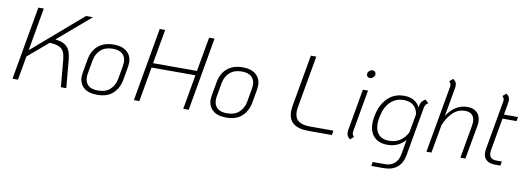

<svg xmlns="http://www.w3.org/2000/svg" viewBox="-68 -1150 4935 1804"><g transform="rotate(10 2399.5 -247.5)"><path d="M547 -256 570 0H518L496 -253Q491 -301 480 -328.5Q469 -356 437.5 -373Q406 -390 343 -393L149 -228L109 0H57L180 -700H232L160 -290L635 -700H701L389 -433Q449 -427 482 -405Q515 -383 528.5 -348Q542 -313 547 -256Z M693 -132Q693 -144 697 -170L720 -301Q735 -386 791.5 -433.5Q848 -481 940 -481Q1021 -481 1065.5 -442Q1110 -403 1110 -338Q1110 -321 1107 -301L1084 -170Q1069 -89 1015.5 -39Q962 11 865 11Q780 11 736.5 -28.5Q693 -68 693 -132ZM1035 -170 1058 -301Q1061 -319 1061 -334Q1061 -384 1029.5 -412.5Q998 -441 937 -441Q866 -441 823 -403Q780 -365 768 -301L745 -170Q742 -154 742 -137Q742 -88 771.5 -59Q801 -30 866 -30Q940 -30 982 -69.5Q1024 -109 1035 -170Z M1338 -700H1390L1332 -373H1751L1809 -700H1861L1738 0H1686L1744 -330H1325L1267 0H1215Z M1924 -132Q1924 -144 1928 -170L1951 -301Q1966 -386 2022.5 -433.5Q2079 -481 2171 -481Q2252 -481 2296.5 -442Q2341 -403 2341 -338Q2341 -321 2338 -301L2315 -170Q2300 -89 2246.5 -39Q2193 11 2096 11Q2011 11 1967.5 -28.5Q1924 -68 1924 -132ZM2266 -170 2289 -301Q2292 -319 2292 -334Q2292 -384 2260.5 -412.5Q2229 -441 2168 -441Q2097 -441 2054 -403Q2011 -365 1999 -301L1976 -170Q1973 -154 1973 -137Q1973 -88 2002.5 -59Q2032 -30 2097 -30Q2171 -30 2213 -69.5Q2255 -109 2266 -170Z M2688 -153Q2688 -174 2693 -207L2780 -700H2832L2745 -207Q2740 -179 2740 -160Q2740 -100 2776 -71.5Q2812 -43 2886 -43H3111L3104 0H2882Q2784 0 2736 -38Q2688 -76 2688 -153Z M3330 -620Q3330 -638 3344 -651.5Q3358 -665 3376 -665Q3390 -665 3399 -656Q3408 -647 3408 -634Q3408 -617 3394 -603Q3380 -589 3362 -589Q3348 -589 3339 -598Q3330 -607 3330 -620ZM3245 -52Q3245 -58 3247 -72L3317 -470H3366L3295 -68Q3294 -63 3294 -54Q3294 -36 3312 -19L3279 11Q3261 -3 3253 -18Q3245 -33 3245 -52Z M3944 -452Q3928 -441 3920.5 -430Q3913 -419 3910 -403L3828 64Q3814 142 3765.5 182Q3717 222 3636 222H3519L3526 183H3643Q3699 183 3734 152Q3769 121 3779 63L3803 -77Q3775 -42 3731.5 -21Q3688 0 3632 0Q3551 0 3505.5 -46.5Q3460 -93 3460 -173Q3460 -205 3465 -230L3469 -251Q3488 -353 3551 -417Q3614 -481 3710 -481Q3769 -481 3807.5 -456.5Q3846 -432 3863 -392L3861 -401Q3866 -433 3878.5 -451Q3891 -469 3913 -481ZM3817 -151 3849 -330Q3828 -441 3712 -441Q3637 -441 3585.5 -390Q3534 -339 3517 -251L3513 -230Q3508 -200 3508 -180Q3508 -114 3542.5 -77Q3577 -40 3639 -40Q3702 -40 3745.5 -68.5Q3789 -97 3817 -151Z M4439 -359Q4439 -338 4435 -319L4378 0H4330L4385 -312Q4389 -340 4389 -350Q4389 -394 4365.5 -417.5Q4342 -441 4298 -441Q4229 -441 4179 -391Q4129 -341 4102 -270L4054 0H4006L4119 -639Q4120 -644 4120 -652Q4120 -671 4102 -689L4135 -717Q4153 -706 4161 -692.5Q4169 -679 4169 -659Q4169 -653 4167 -635L4118 -359Q4151 -415 4201.5 -448Q4252 -481 4315 -481Q4373 -481 4406 -449Q4439 -417 4439 -359Z M4602 -124Q4599 -109 4599 -97Q4599 -65 4616.5 -48.5Q4634 -32 4667 -32H4720L4713 8H4662Q4607 8 4578.5 -17.5Q4550 -43 4550 -90Q4550 -106 4553 -124L4635 -590Q4636 -595 4636 -603Q4636 -622 4618 -639L4651 -668Q4669 -657 4677 -643Q4685 -629 4685 -610Q4685 -595 4683 -586L4663 -470H4797L4790 -430H4656Z"/></g></svg>

Font: KoHo Light
Style: Italic
Weight: 300
Italic angle: -10°
Version: Version 1.000; ttfautohint (v1.6)